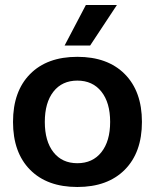

<svg xmlns="http://www.w3.org/2000/svg" viewBox="-20 -737 619 767"><path d="M32 0ZM32 -250Q32 -372 100 -441Q168 -510 289 -510Q410 -510 478.5 -441Q547 -372 547 -250Q547 -128 478.5 -59Q410 10 289 10Q168 10 100 -59Q32 -128 32 -250ZM420 -250Q420 -327 385 -371Q350 -415 289 -415Q228 -415 193.5 -371Q159 -327 159 -250Q159 -173 193.5 -129Q228 -85 289 -85Q350 -85 385 -129Q420 -173 420 -250ZM323 -717H447L340 -555H238Z"/></svg>

Font: Sarabun
Style: Bold
Weight: 700
Designer: Suppakit Chalermlarp | Katatrad Co.,Ltd.
Foundry: Cadson Demak Co.,Ltd.
Version: Version 1.000; ttfautohint (v1.6)